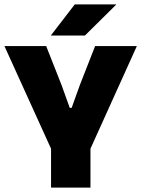

<svg xmlns="http://www.w3.org/2000/svg" viewBox="-20 -847 638 867"><path d="M381 -159H218L0 -639H188.5L257.5 -464L295 -360H303.5L341 -464L409.5 -639H598ZM388.5 0H210.5V-320H388.5ZM210.5 -688 317.5 -827H504V-825.5L363.5 -686.5H210.5Z"/></svg>

Font: Anek Devanagari ExtraBold
Style: Regular
Weight: 800
Designer: Kailash Malviya (Devanagari) & Yesha Goshar (Latin)
Foundry: Ek Type
Version: Version 1.003